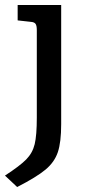

<svg xmlns="http://www.w3.org/2000/svg" viewBox="-38 -502 350 772"><path d="M-18 204Q42 165 67.5 139Q93 113 101.5 77.5Q110 42 110 -29V-381Q110 -399 105 -406Q100 -413 87 -414L33 -420V-482H208V-3Q208 70 194.5 110Q181 150 145 180Q109 210 31 250Z"/></svg>

Font: Enriqueta Medium
Style: Regular
Weight: 500
Designer: Viviana Monsalve, Gustavo Ibarra
Foundry: 72Puntos
Version: Version 2.000